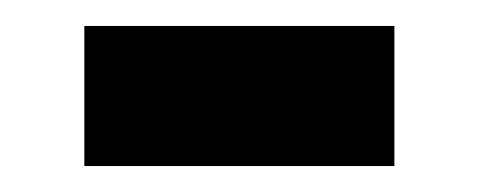

<svg xmlns="http://www.w3.org/2000/svg" viewBox="-20 -591 369 148"><path d="M45 -463V-571H284V-463Z"/></svg>

Font: Assistant ExtraLight
Style: Bold
Weight: 700
Version: Version 3.000